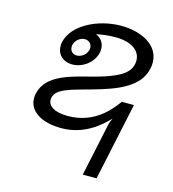

<svg xmlns="http://www.w3.org/2000/svg" viewBox="-107 -606 806 895"><g transform="rotate(15 296.0 -158.5)"><path d="M374.2 200H440.8L520.8 -175H462.5C439.2 -145.8 374.2 -45.8 235 -45.8C170 -45.8 139.2 -69.2 139.2 -98.3C139.2 -101.7 139.2 -105 140 -108.3C149.2 -154.2 216.7 -167.5 316.7 -195.8C423.3 -225.8 530.8 -264.2 550.8 -358.3C553.3 -368.3 554.2 -378.3 554.2 -388.3C554.2 -472.5 466.7 -516.7 368.3 -516.7C258.3 -516.7 139.2 -459.2 120.8 -370.8C119.2 -364.2 119.2 -358.3 119.2 -352.5C119.2 -310.8 150 -283.3 193.3 -283.3C243.3 -283.3 293.3 -320 304.2 -370.8C305 -376.7 305.8 -382.5 305.8 -387.5C305.8 -416.7 289.2 -438.3 264.2 -448.3C288.3 -453.3 318.3 -458.3 355.8 -458.3C430.8 -458.3 478.3 -427.5 478.3 -377.5C478.3 -371.7 477.5 -365 475.8 -358.3C465.8 -309.2 404.2 -280.8 304.2 -254.2C213.3 -230 85.8 -207.5 65 -108.3C63.3 -100.8 62.5 -93.3 62.5 -85.8C62.5 -25 121.7 16.7 221.7 16.7C329.2 16.7 401.7 -46.7 440.8 -88.3C435.8 -78.3 430.8 -65.8 427.5 -50ZM203.3 -329.2C183.3 -329.2 170 -342.5 170 -361.7C170 -365 170 -367.5 170.8 -370.8C175.8 -394.2 197.5 -412.5 220.8 -412.5C240.8 -412.5 255 -398.3 255 -380C255 -376.7 255 -374.2 254.2 -370.8C249.2 -347.5 226.7 -329.2 203.3 -329.2Z"/></g></svg>

Font: BoonHome
Style: Book Oblique
Weight: 400
Italic angle: -12°
Designer: Sungsit Sawaiwan
Foundry: Sungsit Sawaiwan
Version: Version 0.2